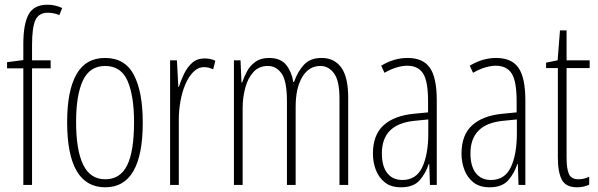

<svg xmlns="http://www.w3.org/2000/svg" viewBox="-20 -785 2537 815"><path d="M195 -495H116V0H79V-495H10V-521L79 -530V-598Q79 -683 101.5 -724Q124 -765 182 -765Q200 -765 215.5 -761Q231 -757 244 -751L232 -721Q220 -726 207.5 -728.5Q195 -731 183 -731Q145 -731 130.5 -700Q116 -669 116 -593V-529H195Z M586 -265Q586 10 427 10Q265 10 265 -267Q265 -400 304.5 -469.5Q344 -539 426 -539Q511 -539 548.5 -466.5Q586 -394 586 -265ZM303 -267Q303 -148 333 -86Q363 -24 427 -24Q490 -24 519.5 -83Q549 -142 549 -266Q549 -378 521.5 -441.5Q494 -505 426 -505Q361 -505 332 -443.5Q303 -382 303 -267Z M848 -537Q858 -537 870.5 -535Q883 -533 894 -527L885 -491Q878 -494 868 -497Q858 -500 847 -500Q821 -500 801 -480Q781 -460 767 -427.5Q753 -395 746 -355.5Q739 -316 739 -278V0H702V-529H731L737 -416H739Q748 -444 761.5 -472Q775 -500 796 -518.5Q817 -537 848 -537Z M1345 -539Q1399 -539 1428.5 -498.5Q1458 -458 1458 -371V0H1421V-367Q1421 -442 1398 -473.5Q1375 -505 1340 -505Q1291 -505 1263 -458Q1235 -411 1235 -332V0H1198V-354Q1198 -442 1175 -473.5Q1152 -505 1117 -505Q1079 -505 1055.5 -479Q1032 -453 1021 -412Q1010 -371 1010 -326V0H973V-529H1001L1005 -435H1008Q1016 -459 1029 -483Q1042 -507 1064.5 -523Q1087 -539 1122 -539Q1172 -539 1195.5 -508.5Q1219 -478 1225 -437H1228Q1244 -482 1270.5 -510.5Q1297 -539 1345 -539Z M1710 -539Q1776 -539 1805 -497Q1834 -455 1834 -359V0H1805L1802 -89H1800Q1788 -51 1762 -20.5Q1736 10 1682 10Q1640 10 1614 -10.5Q1588 -31 1575.5 -63.5Q1563 -96 1563 -133Q1563 -212 1608 -253Q1653 -294 1736 -302L1797 -308V-356Q1797 -440 1776 -473Q1755 -506 1708 -506Q1689 -506 1664.5 -499Q1640 -492 1612 -476L1598 -506Q1652 -539 1710 -539ZM1738 -272Q1601 -258 1601 -134Q1601 -79 1624 -50Q1647 -21 1688 -21Q1747 -21 1772.5 -75.5Q1798 -130 1798 -218V-278Z M2086 -539Q2152 -539 2181 -497Q2210 -455 2210 -359V0H2181L2178 -89H2176Q2164 -51 2138 -20.5Q2112 10 2058 10Q2016 10 1990 -10.5Q1964 -31 1951.5 -63.5Q1939 -96 1939 -133Q1939 -212 1984 -253Q2029 -294 2112 -302L2173 -308V-356Q2173 -440 2152 -473Q2131 -506 2084 -506Q2065 -506 2040.5 -499Q2016 -492 1988 -476L1974 -506Q2028 -539 2086 -539ZM2114 -272Q1977 -258 1977 -134Q1977 -79 2000 -50Q2023 -21 2064 -21Q2123 -21 2148.5 -75.5Q2174 -130 2174 -218V-278Z M2435 -24Q2448 -24 2460 -27Q2472 -30 2481 -35V-1Q2470 4 2457.5 7Q2445 10 2429 10Q2382 10 2365 -22Q2348 -54 2348 -116V-496H2298V-519L2347 -529L2357 -656H2385V-529H2483V-496H2385V-115Q2385 -69 2395 -46.5Q2405 -24 2435 -24Z"/></svg>

Font: Noto Sans Myanmar UI ExtraCondensed ExtraLight
Style: Regular
Weight: 200
Width: 2
Designer: Monotype Design Team
Foundry: Monotype Imaging Inc.
Version: Version 2.103; ttfautohint (v1.8.4.7-5d5b)